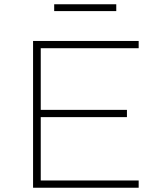

<svg xmlns="http://www.w3.org/2000/svg" viewBox="-20 -880 738 900"><path d="M135 0V-688H630V-654H171V-365H575V-331H171V-34H630V0ZM234 -828V-860H525V-828Z"/></svg>

Font: Saira Expanded Thin
Style: Regular
Weight: 250
Width: 7
Designer: Hector Gatti with collaboration of the Omnibus-Type team
Foundry: Omnibus-Type
Version: Version 1.101